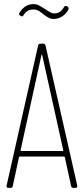

<svg xmlns="http://www.w3.org/2000/svg" viewBox="-20 -912 407 932"><path d="M325 -9 295 -148Q295 -150 293.5 -151Q292 -152 290 -152H77Q75 -152 73.5 -151Q72 -150 72 -148L42 -9Q41 0 31 0H21Q16 0 13.5 -3Q11 -6 12 -11L165 -691Q167 -700 176 -700H190Q199 -700 201 -691L355 -11V-9Q355 0 346 0H336Q327 0 325 -9ZM84 -179H283Q285 -179 286.5 -180.5Q288 -182 287 -183L185 -644Q184 -647 183 -647Q182 -647 181 -644L80 -183Q79 -182 80.5 -180.5Q82 -179 84 -179ZM189 -844Q187 -846 177.5 -853Q168 -860 160 -863Q152 -866 143 -866Q127 -866 116 -860.5Q105 -855 94 -838Q88 -829 80 -835L77 -837Q69 -842 75 -851Q101 -892 142 -892Q157 -892 168.5 -886Q180 -880 197 -869Q215 -857 224 -852Q233 -847 244 -847Q258 -847 269 -853.5Q280 -860 291 -878Q293 -882 297 -883Q301 -884 305 -882L308 -880Q313 -877 313 -871Q313 -865 309 -860Q295 -839 277 -829.5Q259 -820 242 -820Q227 -820 215 -826.5Q203 -833 189 -844Z"/></svg>

Font: Barlow Condensed Thin
Style: Regular
Weight: 250
Width: 3
Designer: Jeremy Tribby
Foundry: Tribby Type
Version: Version 1.408